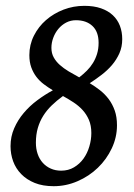

<svg xmlns="http://www.w3.org/2000/svg" viewBox="-20 -623 459 658"><path d="M156.2 -459Q156.2 -440.4 164.1 -426.3Q171.9 -412.1 185.1 -400.4Q198.2 -388.7 215.3 -378.4Q232.4 -368.2 251.5 -357.9Q265.6 -368.7 277.8 -380.9Q290 -393.1 298.8 -407.5Q307.6 -421.9 312.7 -438.7Q317.9 -455.6 317.9 -476.1Q317.9 -514.2 296.9 -533.9Q275.9 -553.7 240.2 -553.7Q222.2 -553.7 206.8 -545.7Q191.4 -537.6 180.2 -524.2Q168.9 -510.7 162.6 -493.7Q156.2 -476.6 156.2 -459ZM293 -167Q293 -192.9 284.7 -212.2Q276.4 -231.4 262.9 -246.1Q249.5 -260.7 231.9 -272.2Q214.4 -283.7 195.8 -293.9Q174.3 -278.3 157.2 -261.7Q140.1 -245.1 128.2 -226.1Q116.2 -207 109.6 -184.3Q103 -161.6 103 -133.8Q103 -112.8 109.1 -95.2Q115.2 -77.6 126.7 -64.9Q138.2 -52.2 154.1 -45.2Q169.9 -38.1 189.5 -38.1Q214.4 -38.1 233.6 -49.6Q252.9 -61 266.1 -79.3Q279.3 -97.7 286.1 -120.8Q293 -144 293 -167ZM398.9 -488.8Q398.9 -462.4 389.2 -440.4Q379.4 -418.5 363.8 -400.1Q348.1 -381.8 328.1 -366.5Q308.1 -351.1 287.6 -337.9Q306.2 -326.7 323 -313.5Q339.8 -300.3 352.8 -283Q365.7 -265.6 373.3 -243.9Q380.9 -222.2 380.9 -193.8Q380.9 -152.3 363 -114.5Q345.2 -76.7 315.2 -47.9Q285.2 -19 245.8 -2Q206.5 15.1 164.1 15.1Q126.5 15.1 98.9 3.9Q71.3 -7.3 52.7 -26.4Q34.2 -45.4 25.1 -70.1Q16.1 -94.7 16.1 -122.1Q16.1 -154.8 28.6 -183.3Q41 -211.9 61.3 -235.8Q81.5 -259.8 107.7 -279.3Q133.8 -298.8 161.1 -313.5Q145 -323.2 130.4 -334.2Q115.7 -345.2 104.7 -359.6Q93.8 -374 87.2 -392.1Q80.6 -410.2 80.6 -434.1Q80.6 -469.7 96.2 -500.7Q111.8 -531.7 137.9 -554.4Q164.1 -577.1 198 -590.1Q231.9 -603 269 -603Q301.8 -603 326.2 -594.5Q350.6 -585.9 366.7 -570.8Q382.8 -555.7 390.9 -534.7Q398.9 -513.7 398.9 -488.8Z"/></svg>

Font: Gentium Book Basic
Style: Italic
Weight: 400
Italic angle: -8°
Designer: J. Victor Gaultney and Annie Olsen
Foundry: SIL International
Version: Version 1.102; 2013; Maintenance release